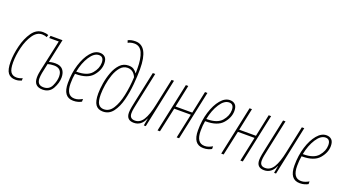

<svg xmlns="http://www.w3.org/2000/svg" viewBox="-57 -1344 3478 1932"><g transform="rotate(20 1682.0 -378.5)"><path d="M136 10Q157 10 173.5 5.5Q190 1 201 -4L202 -30Q170 -15 139 -15Q97 -15 76.5 -44.5Q56 -74 56 -147Q56 -223 77 -307.5Q98 -392 138.5 -451.5Q179 -511 236 -511Q264 -511 286 -500L295 -525Q271 -536 236 -536Q166 -536 120.5 -471Q75 -406 52.5 -314.5Q30 -223 30 -145Q30 -60 56.5 -25Q83 10 136 10Z M427 10Q500 10 533.5 -51Q567 -112 567 -170Q567 -222 541 -252.5Q515 -283 460 -283Q439 -283 421.5 -280Q404 -277 393 -274L447 -526H319L314 -501H416L344 -171Q340 -154 336.5 -131Q333 -108 333 -86Q333 10 427 10ZM428 -15Q360 -15 360 -87Q360 -111 366 -145Q372 -179 388 -249Q402 -253 419 -255.5Q436 -258 455 -258Q540 -258 540 -169Q540 -124 515 -69.5Q490 -15 428 -15Z M755 10Q784 10 805.5 3.5Q827 -3 843 -12V-41Q824 -30 803.5 -22.5Q783 -15 760 -15Q672 -15 672 -145Q672 -203 681 -251H687Q814 -251 868.5 -314.5Q923 -378 923 -448Q923 -495 901.5 -515.5Q880 -536 846 -536Q792 -536 746.5 -481.5Q701 -427 673 -337.5Q645 -248 645 -141Q645 10 755 10ZM685 -276Q704 -374 748.5 -442.5Q793 -511 845 -511Q896 -511 896 -447Q896 -386 849 -331Q802 -276 690 -276Z M1073 10Q1139 10 1180 -44.5Q1221 -99 1242.5 -182.5Q1264 -266 1272 -356Q1280 -446 1280 -518Q1280 -767 1142 -767Q1116 -767 1097.5 -762.5Q1079 -758 1063 -750L1072 -725Q1083 -732 1100.5 -737Q1118 -742 1139 -742Q1200 -742 1226.5 -682Q1253 -622 1253 -515V-465H1251Q1238 -485 1217 -499.5Q1196 -514 1161 -514Q1106 -514 1069 -475Q1032 -436 1010 -377Q988 -318 978 -255.5Q968 -193 968 -146Q968 -63 994 -26.5Q1020 10 1073 10ZM1074 -15Q1036 -15 1015.5 -43.5Q995 -72 995 -146Q995 -191 1004 -249.5Q1013 -308 1032.5 -362.5Q1052 -417 1083.5 -453Q1115 -489 1159 -489Q1222 -489 1251 -422Q1246 -316 1226 -223Q1206 -130 1169 -72.5Q1132 -15 1074 -15Z M1404 10Q1484 10 1521 -78H1523L1509 0H1530L1641 -526H1615L1554 -239Q1531 -127 1496.5 -71Q1462 -15 1407 -15Q1350 -15 1350 -73Q1350 -98 1356 -128Q1362 -158 1368 -187L1440 -526H1414L1344 -197Q1337 -166 1330.5 -130Q1324 -94 1324 -71Q1324 10 1404 10Z M1656 0 1768 -526H1794L1744 -288H1923L1973 -526H1999L1887 0H1861L1917 -263H1739L1682 0Z M2148 10Q2177 10 2198.5 3.5Q2220 -3 2236 -12V-41Q2217 -30 2196.5 -22.5Q2176 -15 2153 -15Q2065 -15 2065 -145Q2065 -203 2074 -251H2080Q2207 -251 2261.5 -314.5Q2316 -378 2316 -448Q2316 -495 2294.5 -515.5Q2273 -536 2239 -536Q2185 -536 2139.5 -481.5Q2094 -427 2066 -337.5Q2038 -248 2038 -141Q2038 10 2148 10ZM2078 -276Q2097 -374 2141.5 -442.5Q2186 -511 2238 -511Q2289 -511 2289 -447Q2289 -386 2242 -331Q2195 -276 2083 -276Z M2338 0 2450 -526H2476L2426 -288H2605L2655 -526H2681L2569 0H2543L2599 -263H2421L2364 0Z M2799 10Q2879 10 2916 -78H2918L2904 0H2925L3036 -526H3010L2949 -239Q2926 -127 2891.5 -71Q2857 -15 2802 -15Q2745 -15 2745 -73Q2745 -98 2751 -128Q2757 -158 2763 -187L2835 -526H2809L2739 -197Q2732 -166 2725.5 -130Q2719 -94 2719 -71Q2719 10 2799 10Z M3181 10Q3210 10 3231.5 3.5Q3253 -3 3269 -12V-41Q3250 -30 3229.5 -22.5Q3209 -15 3186 -15Q3098 -15 3098 -145Q3098 -203 3107 -251H3113Q3240 -251 3294.5 -314.5Q3349 -378 3349 -448Q3349 -495 3327.5 -515.5Q3306 -536 3272 -536Q3218 -536 3172.5 -481.5Q3127 -427 3099 -337.5Q3071 -248 3071 -141Q3071 10 3181 10ZM3111 -276Q3130 -374 3174.5 -442.5Q3219 -511 3271 -511Q3322 -511 3322 -447Q3322 -386 3275 -331Q3228 -276 3116 -276Z"/></g></svg>

Font: Noto Sans Display Condensed Thin
Style: Italic
Weight: 250
Width: 3
Italic angle: -12°
Designer: Monotype Design Team
Foundry: Monotype Imaging Inc.
Version: Version 1.900